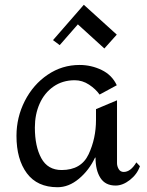

<svg xmlns="http://www.w3.org/2000/svg" viewBox="-20 -772 615 804"><path d="M469 -415 397 -376Q381 -399 353 -417.5Q325 -436 293 -436Q242 -436 204 -409.5Q166 -383 146 -338Q126 -293 126 -238Q126 -159 153 -109.5Q180 -60 238 -60Q320 -60 351 -126Q382 -192 382 -270V-315L470 -352V-89Q470 -76 477 -64Q484 -52 498 -52Q527 -52 551 -92L566 -76Q554 -42 524 -18.5Q494 5 464 5Q421 5 400.5 -27Q380 -59 380 -112H378Q353 -59 310.5 -23.5Q268 12 221 12Q136 12 92.5 -46.5Q49 -105 49 -203Q49 -281 84 -349.5Q119 -418 179.5 -459Q240 -500 313 -500Q362 -500 405.5 -479Q449 -458 469 -415ZM469 -627 417 -569 306 -670 230 -583 202 -604 331 -752Z"/></svg>

Font: Amita
Style: Regular
Weight: 400
Designer: Eduardo Rodriguez Tunni, Modular Infotech, Brian J. Bonislawsky
Foundry: Eduardo Rodriguez Tunni, Modular Infotech, Brian J. Bonislawsky
Version: Version 1.004